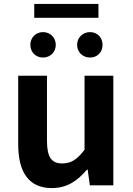

<svg xmlns="http://www.w3.org/2000/svg" viewBox="-20 -947 677 981"><path d="M245 14C322 14 376 -23 424 -80H428L439 0H559V-560H412V-182C374 -132 344 -112 298 -112C244 -112 220 -142 220 -229V-560H73V-210C73 -70 125 14 245 14ZM200 -653C237 -653 265 -681 265 -718C265 -754 237 -783 200 -783C162 -783 135 -754 135 -718C135 -681 162 -653 200 -653ZM155 -856H483V-927H155ZM440 -653C478 -653 504 -681 504 -718C504 -754 478 -783 440 -783C402 -783 374 -754 374 -718C374 -681 402 -653 440 -653Z"/></svg>

Font: Noto Sans Japanese Bold
Style: Bold
Weight: 700
Designer: Ryoko NISHIZUKA (kana & ideographs); Paul D. Hunt (Latin, Greek & Cyrillic); Wenlong ZHANG (bopomofo); Sandoll Communica
Foundry: Adobe Systems Incorporated
Version: Version 1.000;PS 1;hotconv 1.0.78;makeotf.lib2.5.61930